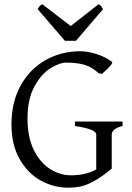

<svg xmlns="http://www.w3.org/2000/svg" viewBox="-20 -872 623 907"><path d="M445.8 -525.9Q415.5 -555.2 379.6 -565.7Q343.8 -576.2 292 -576.2Q261.2 -576.2 218.3 -549.6Q175.3 -522.9 142.6 -463.4Q109.9 -403.8 109.9 -311Q109.9 -225.1 139.4 -164.6Q168.9 -104 216.1 -74Q263.2 -43.9 314.9 -43.9Q385.3 -43.9 434.6 -71.3V-236.8Q434.6 -248.5 412.1 -258.3Q389.6 -268.1 334 -276.9V-297.9H559.1V-276.9Q532.7 -270.5 520.3 -259.8Q507.8 -249 507.8 -236.8V-75.2Q461.4 -37.1 426.3 -17.6Q391.1 2 363 8.3Q335 14.6 301.8 14.6Q233.4 14.6 172.1 -19.3Q110.8 -53.2 72.5 -120.8Q34.2 -188.5 34.2 -284.2Q34.2 -389.6 77.6 -468Q121.1 -546.4 195.3 -588.1Q269.5 -629.9 359.9 -629.9Q394 -629.9 436.3 -616.5Q478.5 -603 508.8 -580.1Q518.6 -572.8 461.9 -522.9ZM286.6 -679.2 157.7 -829.1Q159.2 -831.1 163.3 -837.2Q167.5 -843.3 170.9 -846.2Q174.3 -849.1 179.7 -852.1L314 -749L445.8 -852.1Q453.6 -848.1 456.8 -844.2Q460 -840.3 466.8 -829.1L338.9 -679.2Z"/></svg>

Font: David Libre
Style: Regular
Weight: 400
Version: Version 1.000